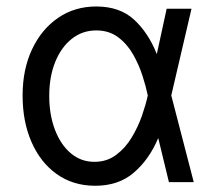

<svg xmlns="http://www.w3.org/2000/svg" viewBox="-20 -573 681 604"><path d="M277 11.4Q208.8 10.7 158 -25.7Q107.2 -62.1 79.2 -126.1Q51.1 -190 51.1 -272.7Q51.1 -354.8 80.8 -417.8Q110.4 -480.8 162.6 -516.7Q214.8 -552.6 282.7 -552.6Q357.2 -552.6 402.2 -510.8Q447.1 -469.1 473 -403.4H473.4L504.3 -545.5H582.4L518.8 -272.7L589.5 0H511.4L478 -137.8H477.3Q449.6 -71.7 400.9 -29.8Q352.3 12.1 277 11.4ZM445 -272.7 444.6 -274.1Q439.3 -300.1 428.3 -334.5Q417.3 -369 398.8 -401.6Q380.3 -434.3 351.7 -455.8Q323.2 -477.3 282.7 -477.3Q239.3 -477.3 206 -451Q172.6 -424.7 153.8 -378.2Q134.9 -331.7 134.9 -271.3Q134.9 -212.4 152.7 -165.3Q170.5 -118.3 202.4 -91.1Q234.4 -63.9 277 -63.9Q316.4 -63.9 345.5 -85.8Q374.6 -107.6 394.5 -140.8Q414.4 -174 426.7 -209.3Q438.9 -244.7 444.6 -271.3Z"/></svg>

Font: Inter UI
Style: Regular
Weight: 400
Designer: Rasmus Andersson
Foundry: rsms
Version: 3.2;8d6f07862